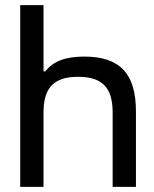

<svg xmlns="http://www.w3.org/2000/svg" viewBox="-20 -730 601 750"><path d="M59 -710V0H150V-291C150 -388 191 -430 285 -430C379 -430 420 -388 420 -291V0H511V-295C511 -443 448 -509 309 -509C234 -509 187 -490 157 -451H150V-710Z"/></svg>

Font: LT Wave Alt
Style: Regular
Weight: 400
Designer: Daniel Lyons
Version: Version 2.5 (Glyphs App)